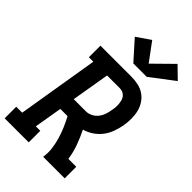

<svg xmlns="http://www.w3.org/2000/svg" viewBox="-295 -1089 1185 1185"><g transform="rotate(45 298.0 -496.0)"><path d="M-4 0V-101H48L136 -634H97V-735H367Q398 -735 427.5 -728.5Q457 -722 481 -705.5Q505 -689 521 -664.5Q537 -640 544 -611.5Q551 -583 551 -552Q551 -521 546 -490Q540 -458 529 -426.5Q518 -395 497.5 -367.5Q477 -340 448 -320.5Q419 -301 387 -292Q409 -247 426.5 -199.5Q444 -152 451 -101H520V0H332Q338 -39 333 -76.5Q328 -114 317.5 -149.5Q307 -185 292.5 -218.5Q278 -252 261 -284H198L167 -101H206V0ZM214 -385H320Q342 -385 362.5 -395.5Q383 -406 397 -424Q411 -442 418 -463.5Q425 -485 428 -506Q431 -520 432 -534.5Q433 -549 431.5 -562.5Q430 -576 426.5 -589Q423 -602 414.5 -612.5Q406 -623 393.5 -628.5Q381 -634 367 -634H256ZM435 -801H318L208 -924L298 -986L386 -867L513 -992L589 -918Z"/></g></svg>

Font: Iosevka Curly Slab Extended
Style: Bold Italic
Weight: 700
Width: 7
Italic angle: -9°
Monospace: yes
Designer: Belleve Invis
Foundry: Belleve Invis
Version: Version 11.0.0; ttfautohint (v1.8.3)